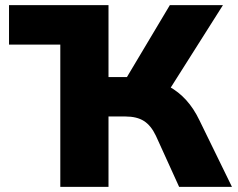

<svg xmlns="http://www.w3.org/2000/svg" viewBox="-20 -725 923 745"><path d="M15 -552V-705H401V-552ZM214 0V-705H401V-426H487L460 -405L639 -705H845L631 -367L551 -418Q598 -410 635.5 -389.5Q673 -369 702.5 -336.5Q732 -304 754 -258L880 0H675L585 -198Q566 -238 538.5 -255.5Q511 -273 467 -273H401V0Z"/></svg>

Font: Nunito Sans 10pt Black
Style: Regular
Weight: 900
Designer: Vernon Adams
Foundry: Vernon Adams
Version: Version 3.101;gftools[0.9.27]